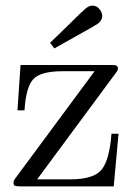

<svg xmlns="http://www.w3.org/2000/svg" viewBox="-20 -662 484 682"><path d="M158 -510Q185 -536 224 -574Q272 -622 284.5 -632Q297 -642 308 -642Q323 -642 333 -630Q343 -618 343 -605Q343 -599 341 -594.5Q339 -590 336.5 -586.5Q334 -583 329.5 -579.5Q325 -576 322.5 -574.5Q320 -573 314.5 -570Q309 -567 308 -566Q177 -492 173 -490ZM28 -14Q28 -21 37 -32L316 -409H202Q123 -409 97.5 -380Q72 -351 67 -270H42L53 -431H373Q384 -431 388.5 -430.5Q393 -430 396 -427Q399 -424 399 -418Q399 -412 390 -401L112 -25H230Q313 -25 341 -59.5Q369 -94 376 -187H401L384 0H54Q38 0 33 -2Q28 -4 28 -14Z"/></svg>

Font: CMU Serif
Style: Roman
Weight: 500
Version: Version 0.7.0